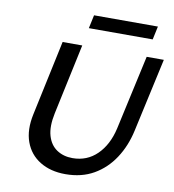

<svg xmlns="http://www.w3.org/2000/svg" viewBox="-90 -901 898 992"><g transform="rotate(10 359.0 -405.0)"><path d="M319 12Q241 12 185.5 -22Q130 -56 107.5 -118Q85 -180 103 -264L187 -658H290L211 -288Q196 -217 209.5 -170Q223 -123 258 -99.5Q293 -76 341 -76Q417 -76 469.5 -127.5Q522 -179 542 -267L628 -658H718L633 -271Q615 -189 573 -125Q531 -61 467.5 -24.5Q404 12 319 12ZM308 -752 323 -822H658L643 -752Z"/></g></svg>

Font: Ysabeau Infant SemiBold
Style: Italic
Weight: 600
Italic angle: -12°
Designer: Christian Thalmann (Catharsis Fonts)
Version: Version 2.002; featfreeze: ss01,ss02,lnum